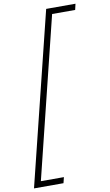

<svg xmlns="http://www.w3.org/2000/svg" viewBox="-172 -962 688 1206"><g transform="rotate(-10 172.0 -358.5)"><path d="M140.1 152.8 130.9 189.9H-57.1L213.9 -907.2H400.9L392.1 -869.1H245.1L-6.8 152.8Z"/></g></svg>

Font: Sinkin Sans 200 X Light Italic
Style: Regular
Weight: 200
Italic angle: -112°
Designer: Keith Bates
Foundry: K-Type
Version: Sinkin Sans (version 1.0)  by Keith Bates   •   © 2014   www